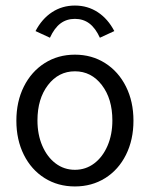

<svg xmlns="http://www.w3.org/2000/svg" viewBox="-20 -664 540 692"><path d="M39 -229Q39 -298 66 -352Q93 -406 141 -436.5Q189 -467 250 -467Q311 -467 359 -436.5Q407 -406 434 -352Q461 -298 461 -229Q461 -160 434 -106Q407 -52 359 -22Q311 8 250 8Q189 8 141 -22Q93 -52 66 -106Q39 -160 39 -229ZM385 -230Q385 -308 347 -357.5Q309 -407 250 -407Q191 -407 153 -357.5Q115 -308 115 -230Q115 -179 132.5 -138.5Q150 -98 180.5 -75Q211 -52 250 -52Q289 -52 319.5 -75Q350 -98 367.5 -138.5Q385 -179 385 -230ZM250 -596Q220 -596 198 -579.5Q176 -563 160 -528L108 -552Q131 -596 167.5 -620Q204 -644 250 -644Q296 -644 332.5 -620Q369 -596 392 -552L340 -528Q324 -563 302 -579.5Q280 -596 250 -596Z"/></svg>

Font: Vazir Code FD
Style: Code-FD
Weight: 400
Foundry: DejaVu fonts team - Redesigned by Saber Rastikerdar
Version: Version 1.1.2